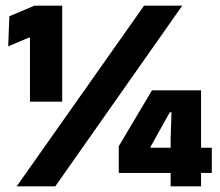

<svg xmlns="http://www.w3.org/2000/svg" viewBox="-20 -659 777 679"><path d="M86 -299.5V-525.5H81L9 -495L13 -601.5L102 -639H200V-299.5ZM39 0 489.5 -639H624.5L175.5 0ZM583.5 0V-172L586.5 -262H580.5L512.5 -140V-105.5L463.5 -136.5H729V-47.5H400V-142L517.5 -339.5H691V0Z"/></svg>

Font: Anek Latin Medium ExtraBold
Style: Regular
Weight: 800
Version: Version 1.003